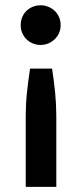

<svg xmlns="http://www.w3.org/2000/svg" viewBox="-20 -541 310 728"><path d="M134 -521Q149.5 -521 163.5 -515.2Q177.5 -509.5 187.8 -499.5Q198 -489.5 204 -475.8Q210 -462 210 -446Q210 -430 204 -416.2Q198 -402.5 187.8 -392.5Q177.5 -382.5 163.5 -376.5Q149.5 -370.5 134 -370.5Q118 -370.5 104 -376.5Q90 -382.5 80 -392.5Q70 -402.5 64.2 -416.2Q58.5 -430 58.5 -446Q58.5 -462 64.2 -475.8Q70 -489.5 80 -499.5Q90 -509.5 104 -515.2Q118 -521 134 -521ZM77.5 167.5V-99Q77.5 -144.5 82 -188.2Q86.5 -232 94 -281H177.5Q185 -232 189.2 -188.2Q193.5 -144.5 193.5 -99V167.5Z"/></svg>

Font: Lato
Style: Bold
Weight: 700
Designer: Lukasz Dziedzic with Adam Twardoch and Botio Nikoltchev
Foundry: tyPoland Lukasz Dziedzic
Version: Version 2.010; 2014-09-01; http://www.latofonts.com/; ttfaut